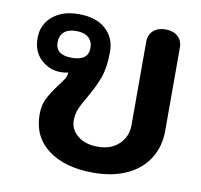

<svg xmlns="http://www.w3.org/2000/svg" viewBox="-70 -658 778 742"><g transform="rotate(10 319.0 -287.0)"><path d="M99 -176Q99 -213 112.5 -239.5Q126 -266 150 -298Q165 -317 172.5 -329.5Q180 -342 180 -355Q168 -351 151 -351Q107 -351 73.5 -381.5Q40 -412 40 -466Q40 -518 78.5 -551Q117 -584 181 -584Q250 -584 287.5 -550Q325 -516 325 -462Q325 -400 310.5 -360Q296 -320 269 -274Q250 -242 241.5 -221.5Q233 -201 233 -176Q233 -141 262.5 -116.5Q292 -92 342 -92Q394 -92 425 -122Q456 -152 456 -197V-524Q456 -552 474 -568Q492 -584 522 -584Q552 -584 570 -568Q588 -552 588 -524V-197Q588 -136 558.5 -89Q529 -42 473.5 -16Q418 10 342 10Q230 10 164.5 -39.5Q99 -89 99 -176ZM248 -463Q248 -488 231.5 -503Q215 -518 183 -518Q151 -518 135 -503Q119 -488 119 -463Q119 -413 183 -413Q248 -413 248 -463Z"/></g></svg>

Font: Kodchasan
Style: Bold
Weight: 700
Designer: Katatrad Aksorn Co.,Ltd.
Foundry: Cadson Demak Co.,Ltd.
Version: Version 1.000; ttfautohint (v1.6)